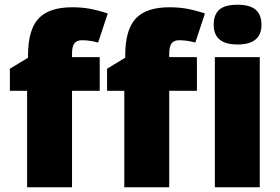

<svg xmlns="http://www.w3.org/2000/svg" viewBox="-20 -796 1191 816"><path d="M403.8 -410.2H286.1V0H95.2V-410.2H22V-503.9L99.1 -550.8V-560.1Q99.1 -669.4 143.8 -717.3Q188.5 -765.1 287.1 -765.1Q325.2 -765.1 359.1 -759.3Q393.1 -753.4 438 -738.8L397 -615.2Q361.8 -625 328.1 -625Q306.2 -625 296.1 -611.6Q286.1 -598.1 286.1 -567.9V-553.2H403.8ZM816.9 -410.2H699.2V0H508.3V-410.2H435.1V-503.9L512.2 -550.8V-560.1Q512.2 -669.4 556.9 -717.3Q601.6 -765.1 700.2 -765.1Q738.3 -765.1 772.2 -759.3Q806.2 -753.4 851.1 -738.8L810.1 -615.2Q774.9 -625 741.2 -625Q719.2 -625 709.2 -611.6Q699.2 -598.1 699.2 -567.9V-553.2H816.9ZM1084 0H893.1V-553.2H1084ZM888.2 -690.9Q888.2 -733.9 912.1 -754.9Q936 -775.9 989.3 -775.9Q1042.5 -775.9 1066.9 -754.4Q1091.3 -732.9 1091.3 -690.9Q1091.3 -606.9 989.3 -606.9Q888.2 -606.9 888.2 -690.9Z"/></svg>

Font: Open Sans ExtBd
Style: Bold
Weight: 800
Foundry: Ascender Corporation
Version: Version 1.10